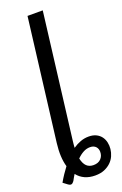

<svg xmlns="http://www.w3.org/2000/svg" viewBox="-180 -785 649 1019"><g transform="rotate(-20 144.5 -276.0)"><path d="M208 -736 121 -31Q119.5 -20.5 118.8 -10.8Q118 -1 117.5 7.5Q138.5 -7 160.8 -15.2Q183 -23.5 207 -23.5Q232 -23.5 249.5 -14.8Q267 -6 277.5 8.2Q288 22.5 292 40.8Q296 59 294 78Q292 97.5 283.8 116.2Q275.5 135 260.2 149.8Q245 164.5 223 173.8Q201 183 171 183Q138.5 183 113 171.5Q87.5 160 70 137.5Q65 145.5 60.2 153.8Q55.5 162 51 170.5Q43.5 181.5 36 183.5Q28.5 185.5 17.5 177.5L-6.5 159.5Q5.5 138.5 18 119.8Q30.5 101 43.5 84Q27.5 29.5 37 -48.5L122 -736ZM195 32Q175 32 156.8 41.8Q138.5 51.5 121 69Q127.5 99.5 142.5 113.8Q157.5 128 181 128Q208 128 223 112.5Q238 97 238 73.5Q238 65.5 235.5 58Q233 50.5 227.8 44.8Q222.5 39 214.5 35.5Q206.5 32 195 32Z"/></g></svg>

Font: Lato
Style: Italic
Weight: 400
Italic angle: -7°
Designer: Lukasz Dziedzic
Foundry: tyPoland Lukasz Dziedzic
Version: Version 2.007; 2014-02-27